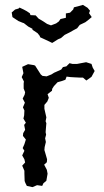

<svg xmlns="http://www.w3.org/2000/svg" viewBox="-20 -763 427 787"><path d="M113 4 90 -1 84 -13 81 -21 80 -52V-63L71 -84L83 -97L80 -110L71 -126L80 -145L73 -156L80 -172L86 -191L74 -206L75 -217L83 -231L79 -251L86 -260L76 -277L79 -290L80 -310L74 -323L82 -342L73 -359L81 -375L83 -385L77 -400V-421L78 -429L69 -447L76 -463L71 -489L84 -495L95 -500L119 -496L124 -494L131 -483L140 -469L147 -458L154 -452L171 -450L191 -458L202 -465L209 -468L231 -478L238 -488L252 -491L265 -504L277 -501H296L333 -508L355 -501L360 -486L368 -472L355 -448L334 -433L320 -445H307L286 -446L269 -447L253 -449L248 -436L234 -431L216 -426L201 -410L194 -399L193 -391L175 -377L180 -362L174 -347L162 -333V-317L170 -282L167 -266L170 -258L168 -234L167 -221L169 -211L165 -196L168 -181L163 -160L162 -148L167 -131L173 -110L172 -98L161 -88L172 -67L175 -51L170 -22L158 -12L153 -1L132 -4ZM194 -587 169 -599 156 -605 145 -610 142 -617 134 -627 113 -641V-645L96 -654L78 -668L72 -670L55 -677L31 -693L28 -712L42 -724L56 -728L60 -732L77 -724L88 -718L102 -709L105 -701L126 -700L139 -686L143 -684L158 -675L173 -665L189 -659L210 -667L221 -675L228 -685L250 -690V-708L267 -711L280 -724L283 -733L299 -737L320 -743L339 -731L349 -719L345 -709L356 -693L343 -682L330 -672L307 -661L296 -647L281 -639L267 -631L245 -620L230 -607L218 -602Z"/></svg>

Font: Winky Rough Light
Style: Regular
Weight: 300
Designer: Simon Atzbach
Foundry: typofactur
Version: Version 1.206; ttfautohint (v1.8.4.7-5d5b)